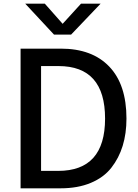

<svg xmlns="http://www.w3.org/2000/svg" viewBox="-20 -1023 748 1043"><path d="M91.8 0V-758.8H310.5Q480.5 -758.8 573.7 -661.1Q667 -563.5 667 -378.9Q667 -297.9 646.5 -231Q626 -164.1 584.5 -111.3Q543 -58.6 472.7 -29.3Q402.3 0 308.6 0ZM203.1 -94.7H295.9Q550.8 -94.7 550.8 -378.9Q550.8 -664.1 297.9 -664.1H203.1ZM117.2 -1002.9H223.6L320.3 -893.6L419.9 -1002.9H526.4L366.2 -835H273.4Z"/></svg>

Font: Gothic A1 SemiBold
Style: Regular
Weight: 600
Version: Version 2.50